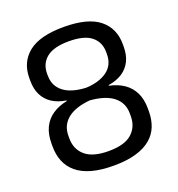

<svg xmlns="http://www.w3.org/2000/svg" viewBox="-122 -753 801 865"><g transform="rotate(-20 278.0 -320.0)"><path d="M277.5 13Q216.5 13 172.8 0.8Q129 -11.5 101.2 -34.8Q73.5 -58 60.2 -90.5Q47 -123 47 -163V-176.5Q47 -221.5 62.5 -253.5Q78 -285.5 107.5 -305.2Q137 -325 177 -333V-336Q137.5 -342 110 -360Q82.5 -378 68.2 -407Q54 -436 54 -474.5V-488Q54 -564 108.5 -607.8Q163 -651.5 277.5 -651.5Q393 -651.5 447.5 -607.8Q502 -564 502 -488V-474.5Q502 -436 487.8 -407Q473.5 -378 446 -360Q418.5 -342 379 -336V-333Q419.5 -324.5 448.5 -304.8Q477.5 -285 493.2 -253.2Q509 -221.5 509 -176.5V-163Q509 -123.5 496.2 -91.2Q483.5 -59 455.8 -35.8Q428 -12.5 384 0.2Q340 13 277.5 13ZM278.5 -56.5Q354.5 -56.5 389.8 -87.8Q425 -119 425 -170.5V-183.5Q425 -234 387.5 -264.2Q350 -294.5 275.5 -300.5Q204 -294 167.2 -263.8Q130.5 -233.5 130.5 -183.5V-170.5Q130.5 -119 166.5 -87.8Q202.5 -56.5 278.5 -56.5ZM279.5 -359.5Q342.5 -362 381 -389.8Q419.5 -417.5 419.5 -470V-479.5Q419.5 -527.5 385.2 -555.2Q351 -583 277.5 -583Q205 -583 170.5 -555.2Q136 -527.5 136 -479.5V-470Q136 -435 153.8 -411Q171.5 -387 203.5 -374.2Q235.5 -361.5 279.5 -359.5Z"/></g></svg>

Font: Anek Gurmukhi
Style: Regular
Weight: 400
Designer: Sarang Kulkarni (Gurmukhi), Yesha Goshar (Latin)
Foundry: Ek Type
Version: Version 1.003